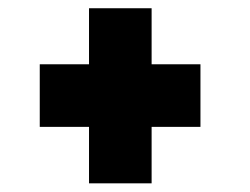

<svg xmlns="http://www.w3.org/2000/svg" viewBox="-20 -530 590 454"><path d="M190.5 -96.5V-230H74V-378H190.5V-510.5H338.5V-378H454V-230H338.5V-96.5Z"/></svg>

Font: Trispace SemiCondensed ExtraBold
Style: Regular
Weight: 800
Width: 4
Designer: Tyler Finck
Foundry: Etcetera Type Company
Version: Version 1.210; ttfautohint (v1.8.3)